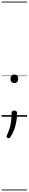

<svg xmlns="http://www.w3.org/2000/svg" viewBox="-20 -1435 353 2360"><path d="M156 -415Q133 -415 121 -428.5Q109 -442 109 -467Q109 -493 121 -506Q133 -519 156 -519Q180 -519 192 -506Q204 -493 204 -467Q204 -442 192 -428.5Q180 -415 156 -415ZM87 264Q78 264 69 257.5Q60 251 60 243Q60 239 62 234Q64 229 67 223Q86 181 98 142.5Q110 104 116 59Q122 14 122 -47Q122 -60 130.5 -68Q139 -76 155 -76Q174 -76 182 -67Q190 -58 190 -44Q190 4 181 57.5Q172 111 153.5 161Q135 211 108 249Q104 255 99 259.5Q94 264 87 264ZM0 895H313V905H0ZM0 -20H313V0H0ZM0 -505H313V-500H0ZM0 -1415H313V-1405H0Z"/></svg>

Font: Playwrite BE WAL Guides
Style: Regular
Weight: 400
Designer: Veronika Burian, José Scaglione
Foundry: TypeTogether
Version: Version 1.003